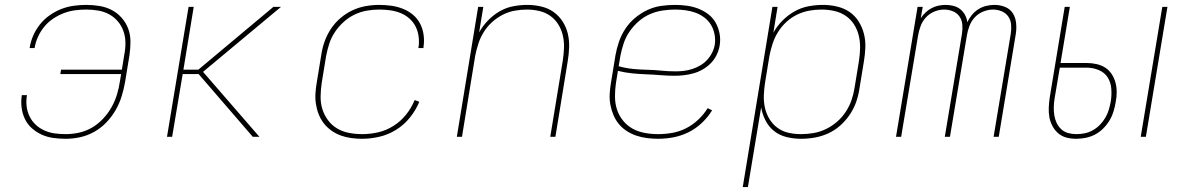

<svg xmlns="http://www.w3.org/2000/svg" viewBox="-20 -558 4840 783"><path d="M248 8Q222 8 197 4.5Q172 1 150 -9Q128 -19 110 -35Q92 -51 81.5 -73Q71 -95 68 -120Q65 -145 69 -170H90Q86 -148 88.5 -125.5Q91 -103 100.5 -83.5Q110 -64 125.5 -49.5Q141 -35 161 -26Q181 -17 203 -14Q225 -11 248 -11Q275 -11 302.5 -17Q330 -23 355 -37.5Q380 -52 400.5 -74Q421 -96 435 -121Q449 -146 457 -172.5Q465 -199 469 -226L474 -256H226L229 -274H477L487 -336Q492 -361 491.5 -385.5Q491 -410 483 -432Q475 -454 460 -471.5Q445 -489 424.5 -500Q404 -511 380 -515Q356 -519 332 -519Q309 -519 286 -516Q263 -513 240.5 -504.5Q218 -496 197 -482Q176 -468 160.5 -449Q145 -430 135 -408Q125 -386 121 -362Q121 -362 121 -362Q121 -362 121 -362H101Q101 -362 101 -362Q101 -362 101 -363Q105 -389 115.5 -413Q126 -437 143 -458.5Q160 -480 183 -496Q206 -512 230.5 -521.5Q255 -531 281 -534.5Q307 -538 332 -538Q360 -538 386.5 -533.5Q413 -529 436 -517Q459 -505 476.5 -485Q494 -465 503 -440.5Q512 -416 512 -388.5Q512 -361 508 -333L490 -223Q485 -194 476 -165Q467 -136 451.5 -109Q436 -82 414 -59Q392 -36 364.5 -20.5Q337 -5 307 1.5Q277 8 248 8Z M661 0 749 -530H770L728 -274H789L1095 -530H1126L808 -265L1038 0H1011L790 -256H725L682 0Z M1457 8Q1435 8 1412.5 5Q1390 2 1369.5 -5.5Q1349 -13 1331.5 -25.5Q1314 -38 1301 -54.5Q1288 -71 1280 -91Q1272 -111 1268.5 -133Q1265 -155 1266.5 -178Q1268 -201 1272 -223L1290 -333Q1294 -361 1303.5 -388Q1313 -415 1329 -439.5Q1345 -464 1367.5 -483.5Q1390 -503 1416.5 -515.5Q1443 -528 1471 -533Q1499 -538 1526 -538Q1552 -538 1576.5 -534.5Q1601 -531 1623.5 -522Q1646 -513 1664 -498Q1682 -483 1693 -462Q1704 -441 1707.5 -416Q1711 -391 1707 -366Q1707 -365 1707 -364Q1707 -363 1707 -362H1686Q1686 -363 1686 -364Q1686 -365 1687 -366Q1690 -388 1687 -410Q1684 -432 1674.5 -450.5Q1665 -469 1649 -483Q1633 -497 1613 -505Q1593 -513 1571 -516Q1549 -519 1526 -519Q1501 -519 1475.5 -514.5Q1450 -510 1426 -498.5Q1402 -487 1381.5 -468.5Q1361 -450 1346 -427.5Q1331 -405 1323 -380.5Q1315 -356 1310 -330L1292 -220Q1288 -193 1287.5 -165.5Q1287 -138 1294.5 -113.5Q1302 -89 1317.5 -68Q1333 -47 1355 -34Q1377 -21 1403.5 -16Q1430 -11 1457 -11Q1490 -11 1522.5 -18.5Q1555 -26 1584.5 -44.5Q1614 -63 1636 -90.5Q1658 -118 1671 -150L1690 -143Q1676 -109 1652 -79Q1628 -49 1596 -29Q1564 -9 1528 -0.5Q1492 8 1457 8Z M1843 0 1930 -530H1951L1934 -426Q1949 -453 1970.5 -475Q1992 -497 2018 -512Q2044 -527 2073 -532.5Q2102 -538 2130 -538Q2159 -538 2187 -531.5Q2215 -525 2237 -509.5Q2259 -494 2274 -471Q2289 -448 2295.5 -421Q2302 -394 2301 -365Q2300 -336 2295 -307L2245 0H2224L2275 -310Q2279 -336 2280 -362Q2281 -388 2275.5 -412.5Q2270 -437 2257 -458Q2244 -479 2224.5 -493Q2205 -507 2180 -513Q2155 -519 2129 -519Q2105 -519 2079.5 -514.5Q2054 -510 2030.5 -498Q2007 -486 1987 -468Q1967 -450 1953 -427.5Q1939 -405 1931 -380.5Q1923 -356 1918 -331L1864 0Z M2664 8Q2641 8 2618 5Q2595 2 2574.5 -5Q2554 -12 2535.5 -24Q2517 -36 2503.5 -52.5Q2490 -69 2481.5 -89.5Q2473 -110 2469 -132Q2465 -154 2466.5 -177Q2468 -200 2472 -223L2490 -333Q2495 -361 2504.5 -388.5Q2514 -416 2530.5 -441Q2547 -466 2570.5 -485.5Q2594 -505 2621 -517.5Q2648 -530 2676.5 -534Q2705 -538 2733 -538Q2758 -538 2782.5 -534.5Q2807 -531 2828.5 -522.5Q2850 -514 2868.5 -500Q2887 -486 2898.5 -465.5Q2910 -445 2914.5 -421Q2919 -397 2915 -373Q2912 -354 2903 -335Q2894 -316 2879.5 -301Q2865 -286 2847 -275.5Q2829 -265 2810 -259.5Q2791 -254 2771 -251.5Q2751 -249 2732 -249Q2702 -249 2673 -251.5Q2644 -254 2615 -255Q2586 -256 2557 -259Q2528 -262 2500 -269L2492 -220Q2488 -193 2488 -165Q2488 -137 2496 -112Q2504 -87 2520.5 -66.5Q2537 -46 2559.5 -33.5Q2582 -21 2609 -16Q2636 -11 2664 -11Q2692 -11 2721 -16Q2750 -21 2777 -34.5Q2804 -48 2827 -69.5Q2850 -91 2866 -117L2884 -108Q2867 -80 2842 -56.5Q2817 -33 2787.5 -18.5Q2758 -4 2726.5 2Q2695 8 2664 8ZM2735 -267Q2752 -267 2769 -269Q2786 -271 2803 -276.5Q2820 -282 2835.5 -291Q2851 -300 2863.5 -313.5Q2876 -327 2884 -343Q2892 -359 2895 -376Q2898 -397 2894 -418Q2890 -439 2879.5 -456.5Q2869 -474 2852.5 -486.5Q2836 -499 2817 -506Q2798 -513 2776.5 -516Q2755 -519 2733 -519Q2708 -519 2681.5 -515Q2655 -511 2630 -500Q2605 -489 2584 -470.5Q2563 -452 2547.5 -429.5Q2532 -407 2523.5 -381.5Q2515 -356 2510 -330L2503 -288Q2531 -280 2560 -277Q2589 -274 2618 -273.5Q2647 -273 2676 -270Q2705 -267 2735 -267Z M3009 205 3130 -530H3151L3134 -425Q3149 -452 3171.5 -474.5Q3194 -497 3221 -512Q3248 -527 3277.5 -532.5Q3307 -538 3336 -538Q3365 -538 3393 -531.5Q3421 -525 3443.5 -510Q3466 -495 3481 -471.5Q3496 -448 3503 -421Q3510 -394 3509 -365Q3508 -336 3503 -307L3485 -197Q3481 -169 3471.5 -142Q3462 -115 3445.5 -90.5Q3429 -66 3406.5 -46Q3384 -26 3357.5 -14Q3331 -2 3303 3Q3275 8 3247 8Q3217 8 3188 1Q3159 -6 3137 -23.5Q3115 -41 3102 -66.5Q3089 -92 3084 -120L3030 205ZM3247 -11Q3273 -11 3298.5 -15.5Q3324 -20 3348 -31.5Q3372 -43 3393 -61Q3414 -79 3429 -102Q3444 -125 3452.5 -149.5Q3461 -174 3465 -200L3483 -310Q3487 -336 3487.5 -362.5Q3488 -389 3482 -413.5Q3476 -438 3462.5 -459Q3449 -480 3428 -494Q3407 -508 3381.5 -513.5Q3356 -519 3330 -519Q3305 -519 3280 -514.5Q3255 -510 3231 -498.5Q3207 -487 3187 -468.5Q3167 -450 3153 -427.5Q3139 -405 3131 -380.5Q3123 -356 3118 -331L3100 -221Q3096 -195 3095 -169Q3094 -143 3099.5 -118.5Q3105 -94 3118 -72.5Q3131 -51 3151 -36.5Q3171 -22 3195.5 -16.5Q3220 -11 3247 -11Z M3634 0 3722 -530H3743L3735 -484Q3744 -497 3755 -507.5Q3766 -518 3779.5 -525Q3793 -532 3807.5 -535Q3822 -538 3837 -538Q3853 -538 3868.5 -534Q3884 -530 3896 -520.5Q3908 -511 3915.5 -497Q3923 -483 3925 -467Q3932 -483 3943.5 -497Q3955 -511 3970 -520.5Q3985 -530 4002 -534Q4019 -538 4036 -538Q4059 -538 4079.5 -529.5Q4100 -521 4111 -503Q4122 -485 4124 -462Q4126 -439 4122 -416L4053 0H4032L4102 -420Q4105 -439 4103.5 -457.5Q4102 -476 4092 -490.5Q4082 -505 4065 -512Q4048 -519 4029 -519Q4010 -519 3990 -511Q3970 -503 3955.5 -487.5Q3941 -472 3933.5 -452Q3926 -432 3923 -413L3854 0H3833L3903 -420Q3906 -439 3904.5 -457.5Q3903 -476 3893 -490.5Q3883 -505 3866 -512Q3849 -519 3830 -519Q3811 -519 3791 -511Q3771 -503 3756.5 -487.5Q3742 -472 3734.5 -452Q3727 -432 3724 -413L3655 0Z M4632 0 4720 -530H4741L4653 0ZM4369 8Q4369 8 4369 8Q4369 8 4369 8Q4348 8 4329 3Q4310 -2 4295.5 -14.5Q4281 -27 4272 -44Q4263 -61 4259.5 -80Q4256 -99 4257 -119.5Q4258 -140 4261 -161L4322 -530H4343L4305 -301H4413Q4433 -301 4452.5 -296.5Q4472 -292 4487.5 -282Q4503 -272 4513.5 -256Q4524 -240 4529 -221.5Q4534 -203 4534 -182.5Q4534 -162 4530 -142Q4527 -123 4521 -103.5Q4515 -84 4504.5 -66.5Q4494 -49 4479 -34Q4464 -19 4446 -9.5Q4428 0 4408 4Q4388 8 4369 8ZM4370 -11Q4387 -11 4404 -14.5Q4421 -18 4437 -27Q4453 -36 4466 -49.5Q4479 -63 4488 -78.5Q4497 -94 4502 -111Q4507 -128 4510 -145Q4514 -170 4512 -196Q4510 -222 4497.5 -242Q4485 -262 4461.5 -272Q4438 -282 4413 -282H4302L4281 -158Q4278 -140 4277.5 -122.5Q4277 -105 4279.5 -88.5Q4282 -72 4289 -57Q4296 -42 4308 -31Q4320 -20 4336 -15.5Q4352 -11 4370 -11Z"/></svg>

Font: Iosevka Curly Thin Extended
Style: Italic
Weight: 100
Width: 7
Italic angle: -9°
Monospace: yes
Designer: Belleve Invis
Foundry: Belleve Invis
Version: Version 11.1.0; ttfautohint (v1.8.3)